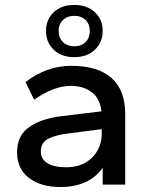

<svg xmlns="http://www.w3.org/2000/svg" viewBox="-20 -746 600 776"><path d="M224 10Q146 10 97.5 -26.5Q49 -63 49 -131Q49 -198 97.5 -232Q146 -266 224 -276L390 -296Q384 -349 350 -374Q316 -399 266 -399Q198 -399 118 -343L83 -414Q122 -445 169.5 -462.5Q217 -480 268 -480Q375 -480 430.5 -431Q486 -382 486 -286V0H395V-68Q368 -29 324.5 -9.5Q281 10 224 10ZM246 -70Q293 -70 325 -88.5Q357 -107 374 -137.5Q391 -168 391 -203V-224L251 -206Q199 -199 172 -183.5Q145 -168 145 -134Q145 -103 171.5 -86.5Q198 -70 246 -70ZM280 -515Q228 -515 197 -545Q166 -575 166 -621Q166 -667 197 -696.5Q228 -726 280 -726Q332 -726 363.5 -696.5Q395 -667 395 -621Q395 -575 363.5 -545Q332 -515 280 -515ZM280 -559Q309 -559 326 -576Q343 -593 343 -621Q343 -648 326 -665Q309 -682 280 -682Q252 -682 234.5 -665Q217 -648 217 -621Q217 -593 234.5 -576Q252 -559 280 -559Z"/></svg>

Font: Gantari Medium
Style: Regular
Weight: 500
Designer: Anugrah Pasau
Foundry: Lafontype
Version: Version 1.000; ttfautohint (v1.8.4.7-5d5b)